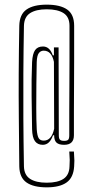

<svg xmlns="http://www.w3.org/2000/svg" viewBox="-20 -711 400 826"><path d="M181 95Q124 95 94 74Q64 53 63 5Q62 -105 61 -201.5Q60 -298 60.5 -394Q61 -490 63 -600Q64 -649 94 -670Q124 -691 181 -691Q239 -691 269 -670Q299 -649 299 -600Q299 -519 299 -455Q299 -391 298.5 -336.5Q298 -282 298 -232Q298 -182 298 -129Q298 -88 256 -88Q233 -88 223 -97.5Q213 -107 213 -129H208Q194 -88 164 -88Q142 -88 130.5 -103.5Q119 -119 118 -155Q117 -223 116 -295.5Q115 -368 118 -444Q120 -480 131 -495.5Q142 -511 165 -511Q194 -511 207 -473H212V-507H232L233 -129Q233 -115 238 -110Q243 -105 256 -105Q269 -105 273.5 -110Q278 -115 278 -129Q278 -182 278 -232Q278 -282 278.5 -336.5Q279 -391 279 -455Q279 -519 279 -600Q279 -638 253.5 -654.5Q228 -671 181 -671Q135 -671 109.5 -654.5Q84 -638 83 -600Q81 -490 80.5 -394Q80 -298 80.5 -201.5Q81 -105 83 5Q84 42 109.5 58.5Q135 75 181 75Q228 75 253 58.5Q278 42 279 5Q280 -12 280 -23Q280 -34 278 -59H298Q300 -31 300 -20Q300 -9 299 5Q296 53 266.5 74Q237 95 181 95ZM168 -106Q202 -106 213 -157L212 -445Q202 -493 168 -493Q155 -493 147 -482.5Q139 -472 138 -444Q137 -402 136.5 -350Q136 -298 136 -247Q136 -196 138 -155Q140 -127 146.5 -116.5Q153 -106 168 -106Z"/></svg>

Font: Big Shoulders Display Thin
Style: Regular
Weight: 100
Designer: Patric King
Foundry: XO Type Co
Version: Version 1.000; ttfautohint (v1.8.2)